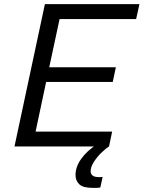

<svg xmlns="http://www.w3.org/2000/svg" viewBox="-20 -708 694 928"><path d="M50 0 197 -688H654L638 -616H268L218 -383H540L525 -312H203L152 -72H522L507 0ZM427 200Q381 200 363 182.5Q345 165 345 138Q345 99 372 60.5Q399 22 448 -10L507 0Q488 12 467.5 32.5Q447 53 432.5 76.5Q418 100 418 120Q418 132 427 140Q436 148 458 148Q461 148 465.5 148Q470 148 476 147L465 198Q456 200 446.5 200Q437 200 427 200Z"/></svg>

Font: Saira
Style: Italic
Weight: 400
Italic angle: -12°
Designer: Hector Gatti with collaboration of the Omnibus-Type team
Foundry: Omnibus-Type
Version: Version 1.100; ttfautohint (v1.8.3)